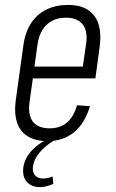

<svg xmlns="http://www.w3.org/2000/svg" viewBox="-20 -567 470 781"><path d="M174 7Q125 7 93.5 -12Q62 -31 49.5 -68.5Q37 -106 44 -158L75 -382Q82 -435 106 -472Q130 -509 168.5 -528Q207 -547 257 -547Q330 -547 363.5 -503Q397 -459 385 -374L368 -248H103L110 -296H327L312 -262L330 -387Q338 -440 316.5 -467.5Q295 -495 249 -495Q201 -495 171 -467.5Q141 -440 133 -389L100 -150Q93 -99 114 -72Q135 -45 182 -45Q224 -45 252 -68Q280 -91 293 -139L346 -135Q325 -65 281 -29Q237 7 174 7ZM143 194Q107 194 88.5 172Q70 150 75 113Q80 79 105 50Q130 21 171 0L200 4Q162 28 140.5 54Q119 80 114 109Q111 132 122 145.5Q133 159 155 159Q174 159 194 151L197 181Q185 186 171 190Q157 194 143 194Z"/></svg>

Font: Pathway Extreme Condensed Thin
Style: Italic
Weight: 250
Width: 3
Italic angle: -8°
Version: Version 1.001;gftools[0.9.26]